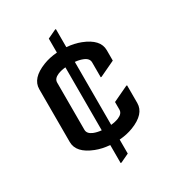

<svg xmlns="http://www.w3.org/2000/svg" viewBox="-183 -768 918 998"><g transform="rotate(-30 276.0 -268.5)"><path d="M478.5 -216.3V-109.9Q478.5 -44.9 387.2 -9.3Q349.6 5.4 304.2 8.8V92.8L252.4 117.2H247.6V8.8Q202.1 5.4 164.6 -9.3Q73.2 -44.9 73.2 -109.9V-427.2Q73.2 -492.2 164.6 -527.8Q202.1 -542.5 247.6 -545.9V-629.9L299.3 -654.3H304.2V-545.9Q349.6 -542.5 387.2 -527.8Q478.5 -492.2 478.5 -427.2V-364.7L385.7 -320.8H380.9V-410.2Q380.9 -434.6 350.6 -446.8Q330.1 -455.1 304.2 -457.5V-79.6Q330.1 -82 350.6 -90.3Q380.9 -103 380.9 -127V-172.4L473.6 -216.3ZM247.6 -79.6V-457.5Q221.7 -455.1 201.2 -446.8Q170.9 -434.1 170.9 -410.2V-127Q170.9 -103 201.2 -90.3Q221.7 -82 247.6 -79.6Z"/></g></svg>

Font: Nova Flat
Style: Book
Weight: 400
Version: Version 2.000